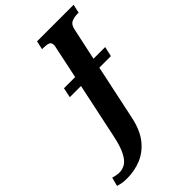

<svg xmlns="http://www.w3.org/2000/svg" viewBox="-420 -807 1140 1140"><g transform="rotate(-45 150.0 -237.0)"><path d="M-65 240Q-89 240 -105.5 237Q-122 234 -139 229L-125 174Q-115 177 -100 180Q-85 183 -73 183Q-45 183 -21.5 168Q2 153 21.5 114Q41 75 56 3L129 -342H35L48 -404H142L184 -604Q186 -610 187 -617Q188 -624 188 -628Q188 -649 172 -654.5Q156 -660 131 -660H120L132 -714H439L427 -660H417Q390 -660 367.5 -650Q345 -640 338 -600L296 -404H394L380 -342H283L210 2Q192 90 151 142Q110 194 54 217Q-2 240 -65 240Z"/></g></svg>

Font: Noto Serif ExtraCondensed ExtraBold
Style: Italic
Weight: 800
Width: 2
Italic angle: -12°
Designer: Monotype Design Team
Foundry: Monotype Imaging Inc.
Version: Version 2.013